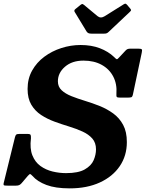

<svg xmlns="http://www.w3.org/2000/svg" viewBox="-52 -1018 803 1058"><path d="M425 -844.5 360 -951.5Q353.5 -961 364.5 -969L391.5 -991Q399 -996.5 402 -996Q405 -995.5 411.5 -990.5L485.5 -929Q502.5 -915 524.5 -928.5L630 -994.5Q637.5 -999 640.8 -997.5Q644 -996 649 -990.5L665.5 -971Q670.5 -965 670.2 -961.8Q670 -958.5 663 -952L547.5 -843Q541.5 -837 536.2 -834.8Q531 -832.5 519.5 -832.5H453.5Q440.5 -832.5 434.8 -835.5Q429 -838.5 425 -844.5ZM267 -570Q267 -540 287.5 -520.8Q308 -501.5 342 -488Q376 -474.5 416.5 -462.2Q457 -450 497.5 -433.8Q538 -417.5 572 -392.8Q606 -368 626.5 -330Q647 -292 647 -235Q647 -160 608 -102.5Q569 -45 498.2 -12.5Q427.5 20 332 20Q253.5 20 203.8 1.2Q154 -17.5 127 -48.5Q117.5 -58.5 114.2 -59Q111 -59.5 101 -48.5L66.5 -8Q60.5 -1.5 54.2 1.8Q48 5 35 5H-7.5Q-22 5 -28.2 3.8Q-34.5 2.5 -31.5 -10L30.5 -262Q33 -272 37.2 -276Q41.5 -280 55 -280H99Q114.5 -280 116.8 -274.2Q119 -268.5 118.5 -255.5Q111.5 -199 126.5 -161.8Q141.5 -124.5 171 -103.2Q200.5 -82 237.5 -73Q274.5 -64 312 -64Q379.5 -64 415.2 -84.5Q451 -105 464 -135.2Q477 -165.5 477 -195Q477 -231.5 456.5 -254.8Q436 -278 402.5 -293.2Q369 -308.5 328.8 -320.8Q288.5 -333 248.2 -347.8Q208 -362.5 174.5 -384.5Q141 -406.5 120.5 -441Q100 -475.5 100 -528Q100 -584.5 125 -629.2Q150 -674 192 -705.2Q234 -736.5 286 -753.2Q338 -770 392 -770Q452 -770 498.2 -752.2Q544.5 -734.5 576.5 -704Q586 -694 590.5 -692Q595 -690 604.5 -701.5L639.5 -739Q645 -745 650.8 -747.5Q656.5 -750 669.5 -750H707.5Q725.5 -750 729 -746.2Q732.5 -742.5 729 -727L681 -500Q678 -484 671.2 -482Q664.5 -480 646 -480H611Q594.5 -480 591.5 -484Q588.5 -488 589.5 -502Q593.5 -554.5 572.2 -595.8Q551 -637 508.8 -660.5Q466.5 -684 408 -684Q345 -684 306 -650.2Q267 -616.5 267 -570Z"/></svg>

Font: Besley*
Style: Bold Italic
Weight: 700
Italic angle: -13°
Designer: Owen Earl
Foundry: indestructible type*
Version: Version 2.000; ttfautohint (v1.8.3)